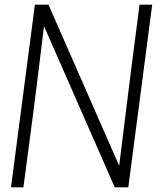

<svg xmlns="http://www.w3.org/2000/svg" viewBox="-20 -800 693 820"><path d="M528 0H470L168 -688L135 -421Q131 -383 80 0H27L129 -780H187L489 -92L521 -350Q535 -466 576 -780H630Z"/></svg>

Font: Tanohe Sans Light
Style: Italic
Weight: 300
Designer: Village Type and Design LLC & Cristiano Sobral
Foundry: Cooper Hewitt Smithsonian Design Museum
Version: Version 1.00;September 29, 2021;FontCreator 13.0.0.2655 64-b